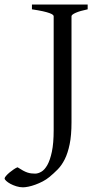

<svg xmlns="http://www.w3.org/2000/svg" viewBox="-113 -635 438 841"><path d="M271 -594.2Q237.8 -587.4 219 -579.1Q200.2 -570.8 200.2 -564V-100.1Q200.2 -42 192.1 -3.2Q184.1 35.6 170.7 62.5Q157.2 89.4 139.6 107.2Q122.1 125 103 140.6Q89.8 151.4 74 159.7Q58.1 168 42 173.8Q25.9 179.7 11.5 182.6Q-2.9 185.5 -12.2 185.5Q-26.9 185.5 -41.5 180.9Q-56.2 176.3 -67.4 170.2Q-78.6 164.1 -85.7 157.5Q-92.8 150.9 -92.8 146.5Q-92.8 142.6 -86.4 135.3Q-80.1 127.9 -71.3 120.6Q-62.5 113.3 -52.7 106.7Q-43 100.1 -36.1 97.7Q-22.5 106.4 -12.2 112.1Q-2 117.7 6.8 120.6Q15.6 123.5 23.7 124.5Q31.7 125.5 41 125.5Q53.7 125.5 68.1 117.2Q82.5 108.9 94.5 87.6Q106.4 66.4 114.3 29.3Q122.1 -7.8 122.1 -64.9V-564Q122.1 -566.9 118.2 -570.3Q114.3 -573.7 103.8 -577.6Q93.3 -581.5 74.7 -585.7Q56.2 -589.8 26.9 -594.2V-615.2H271Z"/></svg>

Font: Gentium Plus CyrE
Style: Regular
Weight: 400
Designer: J. Victor Gaultney, Annie Olsen, Iska Routamaa, Becca Hirsbrunner
Foundry: SIL International
Version: Version 5.000